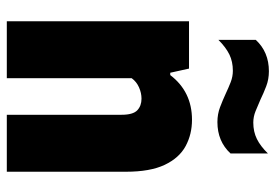

<svg xmlns="http://www.w3.org/2000/svg" viewBox="-146 -684 829 578"><g transform="rotate(90 269.0 -394.5)"><path d="M43.5 0V-548.5H186L198.5 -492H205.5Q255.5 -557.5 340 -557.5Q384 -557.5 419.5 -538.2Q455 -519 475.8 -475.2Q496.5 -431.5 496.5 -358.5V0H325V-345.5Q325 -380 311.5 -392.8Q298 -405.5 276.5 -405.5Q259.5 -405.5 242.5 -398Q225.5 -390.5 215 -376V0ZM347 -634Q323 -634 302 -642Q281 -650 261.5 -659Q243.5 -667.5 226.8 -674Q210 -680.5 192.5 -680.5Q165 -680.5 143.5 -670Q122 -659.5 99.5 -637V-749.5Q136 -789 194 -789Q218 -789 239 -781Q260 -773 279.5 -763.5Q297.5 -755.5 314.2 -748.8Q331 -742 348.5 -742Q376 -742 397.8 -752.8Q419.5 -763.5 441.5 -786V-673.5Q405 -634 347 -634Z"/></g></svg>

Font: Encode Sans Cnd XBd
Style: Regular
Weight: 800
Width: 3
Designer: Multiple Designers
Foundry: Impallari Type
Version: Version 3.002; ttfautohint (v1.8.3) -l 8 -r 50 -G 200 -x 14 